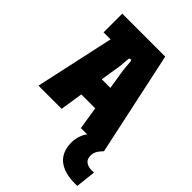

<svg xmlns="http://www.w3.org/2000/svg" viewBox="-275 -822 1220 1220"><g transform="rotate(45 335.0 -212.0)"><path d="M30 0H238L262 -153H387L411 0H467C446 30 433 67 433 107C433 237 528 281 655 276L670 141C613 146 578 127 578 81C578 52 587 35 619 0L469 -700H83V-532H146ZM286 -313 308 -453 314 -522C315 -537 334 -537 335 -522L341 -453L363 -313Z"/></g></svg>

Font: Finlandica Black
Style: Regular
Weight: 900
Designer: Niklas Ekholm, Juho Hiilivirta, Jaakko Suomalainen
Foundry: Helsinki Type Studio
Version: Version 2.000;Glyphs 3.2 (3202)